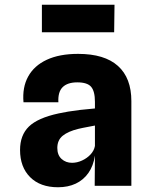

<svg xmlns="http://www.w3.org/2000/svg" viewBox="-20 -783 640 809"><path d="M224.5 6Q149.5 6 107 -36.5Q64.5 -79 64.5 -151Q64.5 -213.5 101.8 -249.8Q139 -286 226.5 -305Q245.5 -309 267.5 -312.8Q289.5 -316.5 317.2 -319.8Q345 -323 380 -326V-354Q380 -398.5 364 -417.2Q348 -436 305.5 -436Q264.5 -436 244 -415.8Q223.5 -395.5 226 -352H79Q73.5 -415 98.8 -460.8Q124 -506.5 177.2 -531.2Q230.5 -556 309 -556Q420.5 -556 477 -505.2Q533.5 -454.5 533.5 -357V0H379L380 -127.5Q373.5 -84 352.5 -54.2Q331.5 -24.5 299 -9.2Q266.5 6 224.5 6ZM283.5 -97Q305 -97 326 -106.8Q347 -116.5 361.8 -132.5Q376.5 -148.5 380 -168V-254Q367.5 -251.5 354 -249Q340.5 -246.5 329 -244.2Q317.5 -242 310 -240Q267 -229.5 244.2 -211Q221.5 -192.5 221.5 -159.5Q221.5 -129.5 239.5 -113.2Q257.5 -97 283.5 -97ZM156.5 -647V-763H462.5L461 -647Z"/></svg>

Font: Spline Sans Mono
Style: Bold
Weight: 700
Designer: Eben Sorkin, Mirko Velimirovic
Foundry: Sorkin Type
Version: Version 1.004